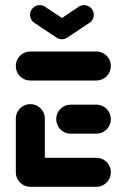

<svg xmlns="http://www.w3.org/2000/svg" viewBox="-20 -716 483 736"><path d="M40.7 -51.9V-261.1Q40.7 -276.3 48.1 -289.1Q55.6 -301.9 68.3 -309.3Q81.1 -316.7 96.3 -316.7Q111.5 -316.7 124.3 -309.3Q137 -301.9 144.4 -289.1Q151.9 -276.3 151.9 -261.1V-51.9ZM404.8 -55.6Q404.8 -40.4 397.4 -27.6Q390 -14.8 377.2 -7.4Q364.4 0 349.3 0H96.3Q81.1 0 68.3 -7.4Q55.6 -14.8 48.1 -27.6Q40.7 -40.4 40.7 -55.6Q40.7 -70.7 48.1 -83.5Q55.6 -96.3 68.3 -103.7Q81.1 -111.1 96.3 -111.1H349.3Q364.4 -111.1 377.2 -103.7Q390 -96.3 397.4 -83.5Q404.8 -70.7 404.8 -55.6ZM195.6 -259.3Q195.6 -274.4 203 -287.2Q210.4 -300 223.1 -307.4Q235.9 -314.8 251.1 -314.8H349.3Q364.4 -314.8 377.2 -307.4Q390 -300 397.4 -287.2Q404.8 -274.4 404.8 -259.3Q404.8 -244.1 397.4 -231.3Q390 -218.5 377.2 -211.1Q364.4 -203.7 349.3 -203.7H251.1Q235.9 -203.7 223.1 -211.1Q210.4 -218.5 203 -231.3Q195.6 -244.1 195.6 -259.3ZM40.7 -463Q40.7 -478.1 48.1 -490.9Q55.6 -503.7 68.3 -511.1Q81.1 -518.5 96.3 -518.5H349.3Q364.4 -518.5 377.2 -511.1Q390 -503.7 397.4 -490.9Q404.8 -478.1 404.8 -463Q404.8 -447.8 397.4 -435Q390 -422.2 377.2 -414.8Q364.4 -407.4 349.3 -407.4H96.3Q81.1 -407.4 68.3 -414.8Q55.6 -422.2 48.1 -435Q40.7 -447.8 40.7 -463ZM95.2 -659.3Q95.2 -674.4 106.1 -685.4Q117 -696.3 132.2 -696.3Q143.7 -696.3 153 -690L238.5 -633Q245.9 -627.8 250.2 -619.8Q254.4 -611.9 254.4 -602.6Q254.4 -587.4 243.5 -576.5Q232.6 -565.6 217.4 -565.6Q205.9 -565.6 196.7 -571.9L111.1 -628.9Q103.7 -634.1 99.4 -642Q95.2 -650 95.2 -659.3ZM302.6 -696.3Q317.8 -696.3 328.7 -685.4Q339.6 -674.4 339.6 -659.3Q339.6 -650 335.4 -642Q331.1 -634.1 323.7 -628.9L237.4 -571.5L196.7 -633L281.5 -690Q291.1 -696.3 302.6 -696.3Z"/></svg>

Font: 26F Galaxy Sans Black
Style: Regular
Weight: 900
Designer: C₂₉H₂₅N₃O₅
Version: Version 1.100